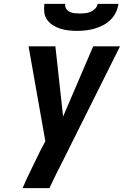

<svg xmlns="http://www.w3.org/2000/svg" viewBox="-20 -975 642 995"><path d="M97 0Q118 -49 141.5 -96.5Q165 -144 188 -192L215 -243L128 -735H267L307 -371L463 -735H602L306 -142L273 -77L236 0ZM379 -815Q357 -815 335 -817.5Q313 -820 292.5 -826.5Q272 -833 254.5 -844Q237 -855 224.5 -872Q212 -889 209.5 -911Q207 -933 210 -955H318Q316 -941 323 -930Q330 -919 341.5 -913.5Q353 -908 366.5 -906.5Q380 -905 394 -905Q408 -905 421.5 -906.5Q435 -908 448.5 -913.5Q462 -919 473 -930Q484 -941 486 -955H594Q591 -933 580.5 -911Q570 -889 552.5 -872Q535 -855 513.5 -844Q492 -833 469.5 -826.5Q447 -820 424 -817.5Q401 -815 379 -815Z"/></svg>

Font: Iosevka XBd Ex Obl
Style: Regular
Weight: 800
Width: 7
Italic angle: -9°
Monospace: yes
Designer: Belleve Invis
Foundry: Belleve Invis
Version: Version 32.5.0; ttfautohint (v1.8.4)